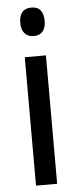

<svg xmlns="http://www.w3.org/2000/svg" viewBox="-54 -774 323 803"><g transform="rotate(-5 108.0 -372.0)"><path d="M152.8 -539.1V0H64V-539.1ZM109.4 -743.7Q135.7 -743.7 147.9 -727.8Q160.2 -711.9 160.2 -683.6Q160.2 -655.3 147.2 -639.6Q134.3 -624 109.4 -624Q85 -624 71.3 -639.6Q57.6 -655.3 57.6 -683.6Q57.6 -712.9 70.6 -728.3Q83.5 -743.7 109.4 -743.7Z"/></g></svg>

Font: Open Sans Condensed Medium
Style: Regular
Weight: 500
Width: 3
Designer: Monotype Design Team
Foundry: Monotype Imaging Inc.
Version: Version 3.000